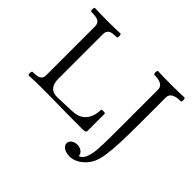

<svg xmlns="http://www.w3.org/2000/svg" viewBox="-194 -910 1358 1358"><g transform="rotate(45 485.5 -231.0)"><path d="M46.4 -33.7Q77.1 -33.7 95.5 -38.1Q113.8 -42.5 123 -53.7Q132.3 -64.9 132.3 -86.4V-572.3Q132.3 -595.2 122.3 -607.4Q112.3 -619.6 92.8 -624Q73.2 -628.4 40 -628.4Q35.6 -628.4 33.7 -637.7Q31.7 -647 33.7 -656.2Q35.6 -665.5 40 -665.5Q93.3 -663.1 168 -663.1Q242.2 -663.1 295.4 -665.5Q299.8 -665.5 301.5 -656.2Q303.2 -647 301.5 -637.7Q299.8 -628.4 295.4 -628.4Q265.1 -628.4 247.1 -624Q229 -619.6 219.7 -607.4Q210.4 -595.2 210.4 -572.3V-128.9Q210.4 -80.6 231.7 -55.4Q252.9 -30.3 297.4 -30.3L450.2 -36.6Q491.7 -38.1 520.8 -57.9Q549.8 -77.6 564.5 -110.6Q579.1 -143.6 579.1 -185.1Q579.1 -189.5 588.6 -191.2Q598.1 -192.9 607.7 -191.2Q617.2 -189.5 617.2 -185.1V-13.2Q617.2 -6.3 613.8 -2.9Q610.4 0.5 602.1 2Q593.8 3.4 577.6 3.4Q526.9 3.4 476.1 2.9Q425.3 2.4 374.5 2Q323.7 1 272.7 0.5Q221.7 0 170.9 0Q104.5 0 46.4 3.4Q42 3.4 40.3 -5.9Q38.6 -15.1 40.3 -24.4Q42 -33.7 46.4 -33.7ZM573.7 152.3Q573.7 139.6 581.8 128.9Q589.8 118.2 603.8 111.8Q617.7 105.5 634.8 105.5Q656.7 105.5 673.8 115.7Q690.9 126 696.8 142.6Q702.6 159.2 693.4 176.8L677.7 159.2Q717.8 159.2 736.3 123.3Q754.9 87.4 759.3 31.2Q763.7 -24.9 763.7 -127V-572.3Q763.7 -600.6 740.5 -614.5Q717.3 -628.4 670.9 -628.4Q666.5 -628.4 664.6 -637.7Q662.6 -647 664.6 -656.2Q666.5 -665.5 670.9 -665.5Q726.1 -663.1 803.2 -663.1Q880.9 -663.1 935.5 -665.5Q939.9 -665.5 941.9 -656.2Q943.8 -647 941.9 -637.7Q939.9 -628.4 935.5 -628.4Q841.8 -628.4 841.8 -572.3V-309.6Q841.8 -191.9 838.4 -115Q835 -38.1 827.4 10.5Q819.8 59.1 807.1 89.8Q793.5 122.1 769.3 148.2Q745.1 174.3 714.8 189.5Q684.6 204.6 653.3 204.6Q631.3 204.6 613.3 197.8Q595.2 190.9 584.5 179Q573.7 167 573.7 152.3Z"/></g></svg>

Font: Junicode Two Beta VF
Style: Regular
Weight: 400
Designer: Peter S. Baker
Foundry: Briery Creek Software
Version: Version 1.031 beta; ttfautohint (v1.8.1.43-b0c9)